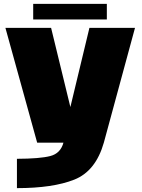

<svg xmlns="http://www.w3.org/2000/svg" viewBox="-20 -737 736 992"><path d="M172 0H516.5L677.5 -593H442L320.5 -88H367L244 -593H8ZM67.5 235Q253.5 235 364 191Q474.5 147 516.5 0L308 -0.5Q293 55.5 239.8 69.2Q186.5 83 67.5 83.5ZM151.5 -636.5H532V-717H151.5Z"/></svg>

Font: Anybody UltraCondensed Thin Black
Style: Regular
Weight: 900
Version: Version 1.111